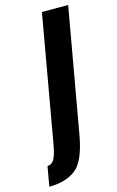

<svg xmlns="http://www.w3.org/2000/svg" viewBox="-238 -651 570 933"><g transform="rotate(-15 47.5 -185.0)"><path d="M-111 229.5 -93.5 130Q-74.5 130 -61.5 112.2Q-48.5 94.5 -38 35.5L74 -600H206L95.5 24.5Q73 152.5 22.2 191Q-28.5 229.5 -111 229.5Z"/></g></svg>

Font: Anybody UltraCondensed Regular
Style: Bold Italic
Weight: 700
Width: 1
Italic angle: -10°
Designer: Tyler Finck
Foundry: Etcetera Type Company
Version: Version 1.010; ttfautohint (v1.8.3) -l 8 -r 50 -G 200 -x 14 